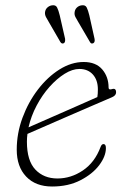

<svg xmlns="http://www.w3.org/2000/svg" viewBox="-20 -689 475 717"><path d="M375.5 -136Q375.5 -105.5 350.5 -72.2Q325.5 -39 280.2 -15.8Q235 7.5 174.5 7.5Q113 7.5 77.8 -29.5Q42.5 -66.5 42.5 -130Q42.5 -191 64 -249.2Q85.5 -307.5 121.5 -354.5Q157.5 -401.5 202 -429.5Q246.5 -457.5 292.5 -457.5Q338 -457.5 361.8 -429.8Q385.5 -402 385.5 -362Q385.5 -352.5 397.5 -356Q413.5 -361.5 413.5 -344Q413.5 -332.5 398.5 -326Q362 -310.5 314.8 -290Q267.5 -269.5 220.2 -249Q173 -228.5 135.8 -212.2Q98.5 -196 82.5 -189Q80.5 -174 80.5 -160Q80.5 -89 112 -55.8Q143.5 -22.5 194.5 -22.5Q245 -22.5 289.5 -52.5Q334 -82.5 355.5 -140Q359.5 -151 366.5 -151Q375.5 -151 375.5 -136ZM276.5 -431.5Q250.5 -431.5 221.5 -413.5Q192.5 -395.5 165 -364.8Q137.5 -334 116.8 -294.8Q96 -255.5 86.5 -213.5Q104.5 -221.5 135.5 -235Q166.5 -248.5 203.5 -264.8Q240.5 -281 277.2 -297.2Q314 -313.5 343.5 -326.5Q345.5 -337.5 345.5 -355Q345.5 -390 326.8 -410.8Q308 -431.5 276.5 -431.5ZM203 -632 223 -544.5Q224.5 -532 219 -528Q211 -523.5 205.5 -532L161 -609Q156 -617 151.8 -625.2Q147.5 -633.5 148 -642Q149 -653.5 156.5 -660.5Q164 -667.5 173.5 -669Q188 -671.5 193.2 -661Q198.5 -650.5 203 -632ZM313.5 -632 333 -544.5Q335.5 -532.5 329 -528Q320.5 -523.5 316 -532L271 -609Q266 -617 261.8 -625.2Q257.5 -633.5 258.5 -642Q259.5 -653.5 266.8 -660.5Q274 -667.5 284 -669Q298.5 -671.5 303.8 -661Q309 -650.5 313.5 -632Z"/></svg>

Font: Fraunces 9pt S100 Thin
Style: Italic
Weight: 100
Italic angle: -16°
Version: Version 1.000; ttfautohint (v1.8.3)